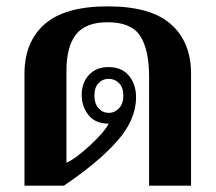

<svg xmlns="http://www.w3.org/2000/svg" viewBox="-20 -584 679 604"><path d="M57 -352Q57 -452 120.5 -508Q184 -564 319 -564Q454 -564 517.5 -508Q581 -452 581 -352V0H449V-342Q449 -428 421 -471Q393 -514 319 -514Q249 -514 219 -475.5Q189 -437 189 -361V-72Q217 -84 262.5 -126Q308 -168 322 -195Q280 -195 258.5 -222Q237 -249 237 -285Q237 -324 260 -348.5Q283 -373 321 -373Q363 -373 385.5 -346Q408 -319 408 -278Q408 -207 348 -139.5Q288 -72 181 0H57ZM368 -283Q368 -309 354.5 -322.5Q341 -336 322 -336Q303 -336 290 -322.5Q277 -309 277 -283Q277 -258 290 -243.5Q303 -229 322 -229Q341 -229 354.5 -243.5Q368 -258 368 -283Z"/></svg>

Font: Trirong SemiBold
Style: Regular
Weight: 600
Designer: Katatrad Team
Foundry: CadsonDemak
Version: Version 1.000